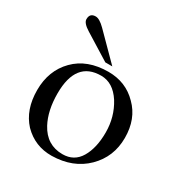

<svg xmlns="http://www.w3.org/2000/svg" viewBox="-160 -779 855 905"><g transform="rotate(30 268.0 -326.5)"><path d="M442 -402Q506 -339 506 -235.5Q506 -132 435 -62Q364 8 249 10Q158 11 95 -53Q35 -118 35 -224.5Q35 -331 102 -399Q169 -467 284 -467Q379 -467 442 -402ZM289 -22Q352 -22 383.5 -75Q415 -128 415 -212.5Q415 -297 372 -366Q328 -434 263 -434Q126 -434 126 -259Q126 -166 160 -102Q203 -22 289 -22ZM153 -632 286 -498H248L108 -585Q69 -609 69 -630Q69 -663 101 -663Q122 -663 153 -632Z"/></g></svg>

Font: GFS Didot
Style: Regular
Weight: 400
Designer: Takis Katsoulidis and George D. Matthiopoulos
Foundry: Takis Katsoulidis and George D. Matthiopoulos
Version: Version 1.0